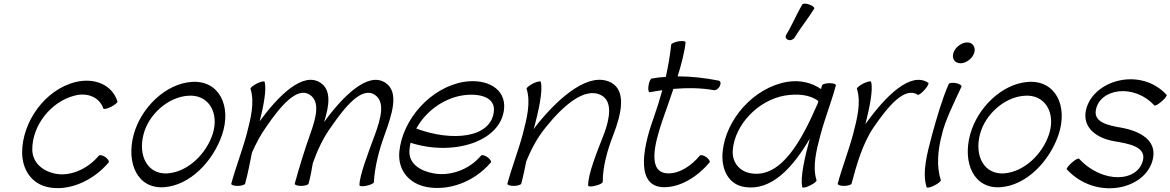

<svg xmlns="http://www.w3.org/2000/svg" viewBox="-20 -996 6346 1041"><path d="M617 -445C590 -534 496 -577 389 -551C222 -509 101 -334 100 -171C100 -78 149 -2 237 18C347 43 481 -11 569 -115C574 -120 566 -133 552 -144C537 -154 521 -158 516 -152C453 -77 357 -37 276 -55C209 -70 156 -115 155 -185C154 -312 253 -445 386 -478C457 -496 520 -467 540 -408C541 -402 560 -406 581 -416C602 -427 618 -440 617 -445Z M870 19C1010 9 1135 -121 1184 -265C1237 -421 1168 -562 1020 -552C877 -542 745 -412 705 -267C663 -112 725 29 870 19ZM758 -267C786 -376 891 -470 1001 -477C1112 -485 1170 -383 1133 -269C1097 -159 997 -64 889 -56C780 -49 728 -151 758 -267Z M1338 -515C1362 -440 1339 -352 1317 -267C1293 -178 1258 -89 1234 0C1232 6 1247 12 1268 12C1288 12 1307 6 1309 0C1324 -56 1335 -112 1346 -168C1367 -216 1392 -264 1424 -309C1498 -416 1589 -529 1660 -482C1719 -443 1691 -351 1662 -269C1630 -180 1603 -90 1578 0C1576 6 1592 12 1612 12C1633 12 1651 6 1653 0C1663 -37 1670 -74 1676 -111C1700 -179 1731 -247 1776 -309C1850 -416 1941 -529 2012 -482C2071 -443 2043 -351 2014 -269C1980 -177 1928 -43 1929 8C1928 14 1945 16 1967 11C1988 7 2007 -2 2007 -8C2012 -92 2034 -179 2065 -264C2104 -373 2147 -496 2070 -547C1976 -610 1840 -476 1737 -334C1765 -422 1778 -507 1718 -547C1624 -610 1490 -479 1388 -338C1409 -421 1426 -510 1415 -552C1414 -558 1396 -554 1374 -544C1353 -533 1337 -520 1338 -515Z M2641 -115C2646 -120 2638 -133 2623 -144C2609 -154 2593 -158 2588 -152C2521 -73 2418 -40 2331 -56C2258 -69 2194 -109 2200 -182C2201 -196 2203 -209 2206 -222C2435 -148 2695 -226 2713 -405C2724 -516 2618 -572 2494 -552C2314 -521 2162 -349 2145 -173C2136 -73 2198 0 2294 18C2411 40 2550 -8 2641 -115ZM2483 -478C2574 -493 2664 -472 2658 -395C2645 -246 2430 -227 2237 -299C2286 -389 2380 -460 2483 -478Z M2835 -515C2859 -440 2836 -352 2814 -267C2790 -178 2755 -89 2731 0C2729 6 2744 12 2765 12C2785 12 2804 6 2806 0C2817 -40 2825 -80 2833 -120C2859 -185 2893 -250 2940 -307C3030 -419 3149 -527 3239 -480C3303 -447 3286 -354 3255 -270C3218 -176 3167 -50 3169 10C3169 16 3186 17 3208 11C3230 6 3248 -3 3248 -10C3248 -92 3272 -179 3305 -264C3349 -377 3378 -504 3292 -549C3176 -608 3020 -476 2902 -333C2892 -321 2883 -309 2874 -296C2899 -390 2925 -503 2912 -552C2911 -558 2893 -554 2871 -544C2850 -533 2834 -520 2835 -515Z M3503 -496C3525 -500 3548 -504 3571 -507C3557 -456 3541 -405 3523 -354C3458 -175 3432 19 3581 19C3670 19 3761 -37 3827 -115C3832 -120 3824 -133 3810 -144C3795 -154 3779 -158 3774 -152C3729 -98 3667 -56 3605 -56C3489 -56 3526 -211 3574 -350C3592 -401 3612 -457 3631 -514C3707 -520 3781 -520 3851 -507C3861 -505 3876 -515 3883 -530C3890 -544 3887 -557 3876 -559C3804 -573 3730 -582 3654 -582C3676 -653 3693 -720 3697 -767C3697 -773 3681 -775 3659 -772C3638 -768 3619 -760 3619 -753C3613 -696 3603 -638 3590 -579C3565 -578 3539 -575 3513 -570C3507 -569 3499 -552 3496 -531C3493 -511 3496 -495 3503 -496Z M4288 -792C4320 -845 4361 -895 4394 -948C4398 -954 4387 -965 4369 -971C4352 -978 4334 -978 4330 -972C4298 -918 4276 -862 4243 -808C4236 -797 4240 -785 4253 -780C4265 -775 4281 -781 4288 -792ZM4407 -19C4384 -93 4406 -181 4429 -267C4453 -356 4488 -444 4512 -533C4514 -540 4499 -545 4478 -545C4457 -545 4439 -540 4437 -533C4435 -527 4433 -520 4432 -513C4382 -547 4319 -564 4247 -552C4067 -521 3915 -349 3898 -173C3889 -79 3929 5 4018 18C4161 40 4277 -84 4371 -245C4345 -150 4317 -32 4330 19C4332 24 4350 21 4371 10C4393 0 4409 -13 4407 -19ZM4053 -56C3989 -66 3948 -116 3953 -182C3964 -321 4091 -453 4236 -478C4305 -489 4372 -483 4417 -448C4416 -444 4415 -440 4414 -436C4328 -238 4218 -30 4053 -56Z M4597 0C4625 -105 4657 -219 4719 -309C4793 -416 4884 -529 4956 -482C4960 -479 4977 -491 4993 -509C5009 -527 5018 -544 5013 -547C4918 -611 4781 -474 4678 -331C4676 -328 4674 -325 4672 -322C4694 -410 4715 -508 4703 -552C4702 -558 4684 -554 4662 -544C4641 -533 4625 -520 4626 -515C4650 -440 4627 -352 4605 -267C4581 -178 4546 -89 4522 0C4520 6 4535 12 4556 12C4576 12 4595 6 4597 0Z M5262 -709C5267 -724 5265 -739 5258 -749C5251 -760 5239 -766 5224 -766C5209 -766 5193 -760 5179 -749C5165 -739 5154 -724 5149 -709C5145 -694 5146 -680 5153 -670C5160 -659 5173 -653 5188 -653C5203 -653 5219 -659 5233 -670C5247 -680 5257 -694 5262 -709ZM5124 -541C5089 -461 5059 -358 5034 -267C5008 -168 4978 -63 5004 19C5005 24 5024 21 5045 10C5066 0 5082 -13 5081 -19C5057 -94 5064 -180 5087 -267C5104 -342 5153 -440 5193 -526C5196 -532 5184 -541 5165 -545C5146 -549 5128 -547 5124 -541Z M5405 19C5545 9 5670 -121 5719 -265C5772 -421 5703 -562 5555 -552C5412 -542 5280 -412 5240 -267C5198 -112 5260 29 5405 19ZM5293 -267C5321 -376 5426 -470 5536 -477C5647 -485 5705 -383 5668 -269C5632 -159 5532 -64 5424 -56C5315 -49 5263 -151 5293 -267Z M5764 -78C5922 94 6195 33 6231 -135C6253 -236 6160 -286 6058 -304C5988 -316 5908 -333 5922 -401C5944 -515 6126 -545 6238 -425C6242 -420 6260 -430 6278 -446C6297 -462 6309 -478 6305 -482C6163 -636 5904 -561 5868 -399C5847 -303 5927 -246 6023 -230C6100 -217 6190 -201 6178 -132C6153 -7 5958 2 5831 -135C5827 -140 5809 -130 5791 -114C5773 -98 5761 -82 5764 -78Z"/></svg>

Font: Nupuram Light Oblique
Style: Regular
Weight: 300
Designer: Santhosh Thottingal (santhosh.thottingal@gmail.com)
Foundry: SMC
Version: Version 1.000